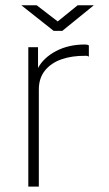

<svg xmlns="http://www.w3.org/2000/svg" viewBox="-20 -692 404 712"><path d="M85 -517H121V-440Q142 -478.5 188.2 -502.8Q234.5 -527 295 -527Q299.5 -527 303 -526.2Q306.5 -525.5 309.5 -523.5V-482Q305 -484.5 301.5 -485H295Q247 -485.5 208.5 -472.2Q170 -459 147 -430.8Q124 -402.5 124 -360V0H85ZM328 -672.5 211 -577.5H179L59 -672.5H116L194 -612.5L268 -672.5Z"/></svg>

Font: Public Sans VF
Style: Regular
Weight: 400
Designer: Pablo Impallari, Rodrigo Fuenzalida (Modified by Dan O. Williams and USWDS)
Version: Version 1.003